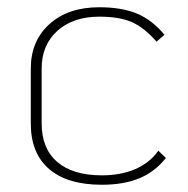

<svg xmlns="http://www.w3.org/2000/svg" viewBox="-20 -500 518 530"><path d="M65 -159V-311Q65 -387 116.5 -433.5Q168 -480 254 -480Q316 -480 358 -462.5Q400 -445 434 -404L412 -385Q378 -424 344 -439Q310 -454 254 -454Q182 -454 138.5 -415Q95 -376 95 -311V-159Q95 -90 138 -53Q181 -16 261 -16Q314 -16 354 -33.5Q394 -51 417 -84L438 -64Q408 -26 365 -8Q322 10 261 10Q166 10 115.5 -33.5Q65 -77 65 -159Z"/></svg>

Font: KoHo ExtraLight
Style: Regular
Weight: 275
Version: Version 1.000; ttfautohint (v1.6)